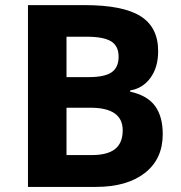

<svg xmlns="http://www.w3.org/2000/svg" viewBox="-20 -734 712 754"><path d="M89.8 -713.9H312Q462.9 -713.9 532 -670.4Q601.1 -627 601.1 -533.2Q601.1 -469.7 570.8 -428.2Q540.5 -386.7 491.2 -378.9V-374Q558.1 -359.4 588.6 -318.1Q619.1 -276.9 619.1 -207Q619.1 -109.4 548.8 -54.7Q478.5 0 356.9 0H89.8ZM241.2 -589.8V-431.2H329.1Q391.1 -431.2 418.5 -450.2Q445.8 -469.2 445.8 -511.5Q445.8 -553.7 416 -571.8Q386.2 -589.8 320.8 -589.8ZM241.2 -311V-125H339.8Q402.3 -125 432.1 -148.9Q461.9 -172.9 461.9 -222.2Q461.9 -311 335 -311Z"/></svg>

Font: Open Sans Hebrew
Style: Bold
Weight: 700
Foundry: Ascender Corporation, Yanek Iontef
Version: Version 2.001;PS 002.001;hotconv 1.0.70;makeotf.lib2.5.58329